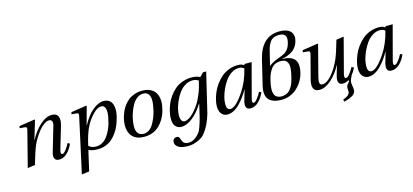

<svg xmlns="http://www.w3.org/2000/svg" viewBox="-75 -1347 4706 2187"><g transform="rotate(-15 2277.5 -253.5)"><path d="M98.1 12.2 203.1 -397Q210.4 -420.9 207.8 -432.1Q205.1 -443.4 188 -444.8L126 -450.2L131.8 -474.1L314.9 -502L319.8 -497.1L254.9 -278.8H257.8Q305.7 -372.1 377.4 -437Q449.2 -502 518.1 -502Q547.9 -502 566.9 -490.5Q585.9 -479 593 -458.7Q600.1 -438.5 598.9 -413.1Q597.7 -387.7 588.9 -356.9L511.2 -95.2Q496.1 -40 521 -40Q539.6 -40 565.9 -75Q592.3 -109.9 610.8 -146L634.8 -131.8Q606.4 -68.4 564.7 -28.1Q522.9 12.2 470.2 12.2Q431.2 12.2 418.2 -15.9Q405.3 -43.9 418.9 -85.9L504.9 -378.9Q514.2 -408.2 505.9 -429.2Q497.6 -450.2 472.2 -450.2Q443.4 -450.2 410.2 -426.3Q377 -402.3 348.1 -365.7Q319.3 -329.1 296.1 -290.8Q272.9 -252.4 257.8 -217.8Q226.1 -141.6 186 0Z M674.8 242.2 814.5 -397Q820.8 -419.4 818.6 -431.4Q816.4 -443.4 799.8 -444.8L737.8 -450.2L743.7 -474.1L924.8 -502L929.7 -497.1L872.6 -286.1H875.5Q930.7 -389.6 998.8 -445.8Q1066.9 -502 1127.4 -502Q1182.6 -502 1210.7 -467.8Q1238.8 -433.6 1238.8 -368.2Q1238.8 -350.1 1234.6 -323Q1230.5 -295.9 1219.7 -259.5Q1209 -223.1 1193.4 -186.5Q1177.7 -149.9 1152.3 -113.8Q1127 -77.6 1095.9 -49.8Q1064.9 -22 1021 -4.9Q977.1 12.2 926.8 12.2Q854 12.2 818.8 -9.8L763.7 230ZM828.6 -53.2Q863.8 -22.9 916.5 -22.9Q955.6 -22.9 989.7 -42.7Q1023.9 -62.5 1047.4 -94.7Q1070.8 -127 1089.4 -165.3Q1107.9 -203.6 1118.4 -242.9Q1128.9 -282.2 1134.3 -314Q1139.6 -345.7 1139.6 -367.2Q1139.6 -450.2 1085.4 -450.2Q1044.9 -450.2 995.8 -402.3Q946.8 -354.5 907.7 -286.1Q881.8 -240.7 861.3 -176.3Q840.8 -111.8 828.6 -53.2Z M1291.5 -168.9Q1291.5 -189 1295.2 -214.4Q1298.8 -239.7 1308.3 -272.2Q1317.9 -304.7 1332.3 -336.2Q1346.7 -367.7 1370.4 -397.9Q1394 -428.2 1423.3 -451.2Q1452.6 -474.1 1494.6 -488Q1536.6 -502 1585.4 -502Q1611.3 -502 1635.3 -497.3Q1659.2 -492.7 1683.3 -480.2Q1707.5 -467.8 1725.1 -448.5Q1742.7 -429.2 1753.7 -398.2Q1764.6 -367.2 1764.6 -327.1Q1764.6 -281.2 1749 -223.6Q1733.4 -166 1701.7 -116.2Q1620.6 12.2 1475.6 12.2Q1384.3 12.2 1337.9 -36.6Q1291.5 -85.4 1291.5 -168.9ZM1388.7 -128.9Q1388.7 -76.2 1411.6 -49.6Q1434.6 -22.9 1478.5 -22.9Q1511.2 -22.9 1540 -43Q1568.8 -63 1588.6 -95.2Q1608.4 -127.4 1624.3 -165.8Q1640.1 -204.1 1649.2 -242.7Q1658.2 -281.2 1662.8 -311.8Q1667.5 -342.3 1667.5 -361.8Q1667.5 -466.8 1584.5 -466.8Q1546.9 -466.8 1513.7 -441.9Q1480.5 -417 1458.3 -378.9Q1436 -340.8 1419.9 -294.4Q1403.8 -248 1396.2 -205.3Q1388.7 -162.6 1388.7 -128.9Z M1817.4 -106.9Q1817.4 -142.6 1826.2 -183.8Q1835 -225.1 1852.3 -270Q1869.6 -314.9 1898.9 -356Q1928.2 -397 1965.3 -429.9Q2002.4 -462.9 2054.9 -482.4Q2107.4 -502 2167 -502Q2225.1 -502 2265.1 -480L2308.1 -524.9H2346.2L2234.4 -56.2Q2214.4 12.2 2188.2 64.9Q2162.1 117.7 2122.1 166Q2099.6 193.8 2042.7 218.5Q1985.8 243.2 1931.2 243.2Q1853.5 243.2 1816.4 219.5Q1779.3 195.8 1779.3 160.2Q1779.3 138.2 1792 124Q1804.7 109.9 1831.1 109.9Q1842.8 109.9 1850.6 117.2Q1858.4 124.5 1861.3 135.3Q1864.3 146 1869.9 158.9Q1875.5 171.9 1882.1 182.6Q1888.7 193.4 1904.5 200.7Q1920.4 208 1943.4 208Q1989.3 208 2030.5 175Q2071.8 142.1 2089.4 108.9Q2102.5 83 2121.6 22Q2140.6 -39.1 2152.3 -96.2L2174.3 -189.9H2170.9Q2115.2 -97.2 2044.9 -42.5Q1974.6 12.2 1912.1 12.2Q1871.6 12.2 1844.5 -16.8Q1817.4 -45.9 1817.4 -106.9ZM1916 -123Q1916 -40 1964.4 -40Q1985.4 -40 2013.4 -55.9Q2041.5 -71.8 2074 -105.7Q2106.4 -139.6 2137 -186Q2167.5 -232.4 2194.8 -300.5Q2222.2 -368.7 2238.3 -445.8Q2210 -466.8 2168 -466.8Q2120.6 -466.8 2078.4 -440.4Q2036.1 -414.1 2007.3 -374Q1978.5 -334 1957.3 -286.4Q1936 -238.8 1926 -196.3Q1916 -153.8 1916 -123Z M2359.9 -106.9Q2359.9 -141.1 2369.6 -182.1Q2379.4 -223.1 2397.9 -267.8Q2416.5 -312.5 2446.8 -354Q2477.1 -395.5 2514.6 -428.7Q2552.2 -461.9 2603.5 -481.9Q2654.8 -502 2711.9 -502Q2755.9 -502 2785.2 -481L2790 -494.1H2874L2768.1 -95.2Q2752.9 -40 2777.8 -40Q2796.4 -40 2823 -75Q2849.6 -109.9 2868.2 -146L2892.1 -131.8Q2863.8 -68.4 2821.5 -28.1Q2779.3 12.2 2726.1 12.2Q2648.9 12.2 2682.1 -100.1L2715.8 -213.9H2713.9Q2689.5 -170.9 2663.3 -134.8Q2637.2 -98.6 2604 -63.5Q2570.8 -28.3 2532.5 -8.1Q2494.1 12.2 2456.1 12.2Q2423.8 12.2 2401.4 -5.4Q2378.9 -22.9 2369.4 -49.1Q2359.9 -75.2 2359.9 -106.9ZM2459 -109.9Q2459 -40 2502.9 -40Q2567.4 -40 2668 -191.9Q2739.7 -299.8 2774.9 -444.8Q2751.5 -466.8 2713.9 -466.8Q2668.9 -466.8 2627.2 -440.2Q2585.4 -413.6 2555.9 -372.6Q2526.4 -331.5 2503.9 -283Q2481.4 -234.4 2470.2 -189Q2459 -143.6 2459 -109.9Z M3269.5 -223.1Q3275.9 -250.5 3279.3 -270.8Q3282.7 -291 3284.4 -315.4Q3286.1 -339.8 3281.7 -356.7Q3277.3 -373.5 3267.8 -388.7Q3258.3 -403.8 3239.3 -411.4Q3220.2 -418.9 3193.4 -418.9Q3156.2 -418.9 3127.4 -404.5Q3098.6 -390.1 3079.8 -363.3Q3061 -336.4 3049.3 -308.1Q3037.6 -279.8 3028.3 -242.2Q3022.9 -218.8 3019.3 -200.7Q3015.6 -182.6 3013.2 -159.4Q3010.7 -136.2 3011.7 -118.7Q3012.7 -101.1 3018.1 -83.3Q3023.4 -65.4 3033.7 -54Q3043.9 -42.5 3062 -35.2Q3080.1 -27.8 3104.5 -27.8Q3128.9 -27.8 3149.7 -35.2Q3170.4 -42.5 3185.3 -53.2Q3200.2 -64 3213.1 -82Q3226.1 -100.1 3234.1 -115.2Q3242.2 -130.4 3249.8 -152.8Q3257.3 -175.3 3261 -189Q3264.6 -202.6 3269.5 -223.1ZM3103.5 -555.2 3064.5 -396Q3090.8 -418.9 3126.5 -435.3Q3162.1 -451.7 3191.2 -461.7Q3220.2 -471.7 3248.8 -486.3Q3277.3 -501 3298.3 -529.8Q3319.3 -558.6 3329.6 -603Q3343.3 -657.7 3325 -684.8Q3306.6 -711.9 3252.4 -711.9Q3216.8 -711.9 3190.7 -700.2Q3164.6 -688.5 3147.9 -665Q3131.3 -641.6 3121.6 -616.7Q3111.8 -591.8 3103.5 -555.2ZM3212.4 -438Q3317.9 -438 3361.3 -388.9Q3404.8 -339.8 3378.4 -231Q3367.7 -185.1 3342.8 -142.3Q3317.9 -99.6 3282.2 -65.4Q3246.6 -31.2 3198 -10.7Q3149.4 9.8 3096.7 9.8Q2877 9.8 2924.3 -196.8L2995.6 -495.1Q3057.6 -750 3269.5 -750Q3297.9 -750 3322.3 -745.4Q3346.7 -740.7 3368.7 -730Q3390.6 -719.2 3403.6 -701.9Q3416.5 -684.6 3421.9 -659.4Q3427.2 -634.3 3418.5 -601.1Q3411.1 -569.8 3396 -544.4Q3380.9 -519 3361.8 -502Q3342.8 -484.9 3317.1 -471.7Q3291.5 -458.5 3266.8 -450.9Q3242.2 -443.4 3212.4 -438Z M3465.3 -450.2 3471.2 -474.1 3653.3 -502 3658.2 -497.1 3562.5 -127.9Q3539.6 -40 3587.4 -40Q3617.2 -40 3649.4 -62Q3681.6 -84 3709.5 -119.6Q3737.3 -155.3 3760.5 -194.3Q3783.7 -233.4 3801.3 -273.9Q3832 -346.2 3872.6 -490.2L3961.4 -502L3854.5 -94.2Q3840.8 -40 3867.2 -40Q3897.5 -40 3959.5 -146L3983.4 -130.9Q3960.4 -84.5 3935.5 -54.2Q3919.9 -22.9 3914.1 -6.8Q3908.2 9.3 3908.2 23.9Q3908.2 40 3912.8 67.1Q3917.5 94.2 3917.5 112.8Q3917.5 151.4 3881.8 174.3Q3846.2 197.3 3777.3 214.8L3770.5 189.9Q3818.4 171.4 3835.9 153.8Q3853.5 136.2 3853.5 111.8Q3853.5 106.4 3852.5 93.5Q3851.6 80.6 3851.6 74.2Q3851.6 59.6 3857.4 47.1Q3863.3 34.7 3870.4 27.6Q3877.4 20.5 3883.3 12.2Q3889.2 3.9 3889.2 -3.9Q3889.2 -10.7 3881.3 -6.8Q3850.1 12.2 3816.4 12.2Q3739.7 12.2 3770.5 -96.2L3803.2 -210H3801.3Q3753.4 -117.2 3681.4 -52.5Q3609.4 12.2 3540.5 12.2Q3435.1 12.2 3473.1 -132.8L3542.5 -397Q3546.9 -414.1 3547.4 -423.1Q3547.9 -432.1 3543.5 -438Q3539.1 -443.8 3527.3 -444.8Z M4022.9 -106.9Q4022.9 -141.1 4032.7 -182.1Q4042.5 -223.1 4061 -267.8Q4079.6 -312.5 4109.9 -354Q4140.1 -395.5 4177.7 -428.7Q4215.3 -461.9 4266.6 -481.9Q4317.9 -502 4375 -502Q4418.9 -502 4448.2 -481L4453.1 -494.1H4537.1L4431.2 -95.2Q4416 -40 4440.9 -40Q4459.5 -40 4486.1 -75Q4512.7 -109.9 4531.2 -146L4555.2 -131.8Q4526.9 -68.4 4484.6 -28.1Q4442.4 12.2 4389.2 12.2Q4312 12.2 4345.2 -100.1L4378.9 -213.9H4377Q4352.5 -170.9 4326.4 -134.8Q4300.3 -98.6 4267.1 -63.5Q4233.9 -28.3 4195.6 -8.1Q4157.2 12.2 4119.1 12.2Q4086.9 12.2 4064.5 -5.4Q4042 -22.9 4032.5 -49.1Q4022.9 -75.2 4022.9 -106.9ZM4122.1 -109.9Q4122.1 -40 4166 -40Q4230.5 -40 4331.1 -191.9Q4402.8 -299.8 4438 -444.8Q4414.6 -466.8 4377 -466.8Q4332 -466.8 4290.3 -440.2Q4248.5 -413.6 4219 -372.6Q4189.5 -331.5 4167 -283Q4144.5 -234.4 4133.3 -189Q4122.1 -143.6 4122.1 -109.9Z"/></g></svg>

Font: Linguistics Pro
Style: Italic
Weight: 400
Italic angle: -12°
Designer: Stefan Peev, Context Ltd
Foundry: Stefan Peev, Context Ltd
Version: Version 001.000